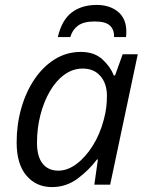

<svg xmlns="http://www.w3.org/2000/svg" viewBox="-20 -758 605 788"><path d="M193.4 9.8Q128.4 9.8 88.4 -37.4Q48.3 -84.5 48.3 -173.3Q48.3 -247.1 67.4 -314Q86.4 -380.9 121.6 -432.9Q156.7 -484.9 205.1 -514.9Q253.4 -544.9 312 -544.9Q366.2 -544.9 399.2 -515.4Q432.1 -485.8 447.3 -448.2H452.1L483.4 -535.2H545.4L432.1 0H367.2L381.8 -103.5H377.9Q344.7 -59.1 298.1 -24.7Q251.5 9.8 193.4 9.8ZM219.7 -57.6Q257.3 -57.6 294.2 -85.2Q331.1 -112.8 360.6 -159.9Q390.1 -207 405.8 -266.1Q413.6 -294.9 416.3 -319.1Q418.9 -343.3 418.9 -364.3Q418.9 -414.6 392.3 -445.6Q365.7 -476.6 319.8 -476.6Q278.8 -476.6 244.4 -451.7Q210 -426.8 184.8 -383.5Q159.7 -340.3 145.8 -285.9Q131.8 -231.4 131.8 -171.9Q131.8 -115.7 154.8 -86.7Q177.7 -57.6 219.7 -57.6ZM217.3 -606Q233.9 -676.3 274.7 -707Q315.4 -737.8 377 -737.8Q430.2 -737.8 464.4 -709.7Q498.5 -681.6 498.5 -627.9Q498.5 -623 498.3 -617.2Q498 -611.3 497.1 -606H448.2Q449.2 -635.7 431.4 -652.8Q413.6 -669.9 368.7 -669.9Q323.2 -669.9 300 -652.6Q276.9 -635.3 268.6 -606Z"/></svg>

Font: Open Sans
Style: Italic
Weight: 400
Italic angle: -12°
Designer: Monotype Design Team
Foundry: Monotype Imaging Inc.
Version: Version 3.000; ttfautohint (v1.8.4)